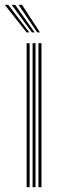

<svg xmlns="http://www.w3.org/2000/svg" viewBox="-53 -780 251 800"><path d="M107.2 0V-600H119.8V0ZM58 0V-600H70.5V0ZM82.8 0V-600H95V0ZM57.8 -645 -33 -759.8H-18.5L69.2 -645ZM80 -645 -4.2 -759.8H10.2L91.2 -645ZM102.2 -645 24.2 -759.8H38.8L113.5 -645Z"/></svg>

Font: Big Shoulders Inline Text Thin Light
Style: Regular
Weight: 300
Version: Version 2.002